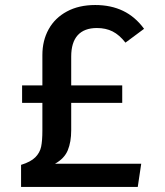

<svg xmlns="http://www.w3.org/2000/svg" viewBox="-20 -742 655 762"><path d="M551.8 -627.7 477.9 -572.8Q453.8 -603.6 426.9 -617.2Q400 -630.8 364.6 -630.8Q314.4 -630.8 288.5 -602.3Q262.6 -573.8 262.6 -517.4V-403.1H465.1V-333.8H262.6V-225.1Q262.6 -178.5 249 -145.6Q235.4 -112.8 198.5 -92.3H540.5L526.7 0H63.6V-87.7Q102.1 -99.5 120.3 -117.9Q138.5 -136.4 143.3 -160Q148.2 -183.6 148.2 -224.1V-333.8H67.7V-403.1H148.2V-523.6Q148.2 -581 173.1 -625.9Q197.9 -670.8 245.4 -696.4Q292.8 -722.1 357.9 -722.1Q420 -722.1 468.2 -699Q516.4 -675.9 551.8 -627.7Z"/></svg>

Font: Fira Code Fixed Medium
Style: Regular
Weight: 500
Monospace: yes
Designer: Carrois Corporate, Edenspiekermann AG, Nikita Prokopov
Foundry: Carrois Corporate, Edenspiekermann AG, Nikita Prokopov
Version: Version 5.002